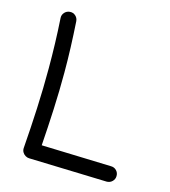

<svg xmlns="http://www.w3.org/2000/svg" viewBox="-106 -764 776 876"><g transform="rotate(15 282.0 -326.5)"><path d="M116.3 -679.1Q101.4 -678 91.2 -666.9Q81.1 -655.7 82.2 -640.3Q86.1 -579.8 87.8 -521.3Q89.5 -462.8 89.5 -405.3Q89.5 -309.8 85.1 -215.5Q80.7 -121.2 73.4 -24.7Q72.6 -14 77.5 -5.2Q82.5 3.7 91.2 9Q99.9 14.3 109.1 14.5L478.3 25.8Q493.7 25.9 504.5 15.4Q515.3 4.9 515.5 -10Q515.9 -25.5 505.5 -36.3Q495.2 -47.1 479.7 -47.2L149.4 -57.7Q155.6 -145 159.5 -231.3Q163.5 -317.6 163.5 -405.3Q163.5 -463.7 161.3 -523.5Q159.1 -583.3 155.2 -644.9Q154.1 -660.3 142.9 -670.3Q131.8 -680.3 116.3 -679.1Z"/></g></svg>

Font: Mikhak VF
Style: Regular
Weight: 100
Designer: Amin Abedi
Version: Version 3.001